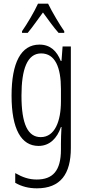

<svg xmlns="http://www.w3.org/2000/svg" viewBox="-20 -785 471 1046"><path d="M242 -765H187C167 -721 128 -655 100 -615V-606H131C155 -634 187 -681 214 -717C242 -679 272 -636 299 -606H330V-615C308 -646 264 -719 242 -765ZM195 -542C94 -542 43 -443 43 -264C43 -81 96 10 190 10C250 10 291 -31 312 -93H315C313 -57 312 -28 312 -2V30C312 146 267 193 180 193C138 193 103 181 63 158V211C98 231 136 241 181 241C309 241 366 164 366 21V-532H321L315 -453H311C290 -506 255 -542 195 -542ZM204 -494C280 -494 312 -419 312 -300V-233C312 -125 279 -38 202 -38C132 -38 97 -108 97 -264C97 -407 128 -494 204 -494Z"/></svg>

Font: Noto Sans Display Condensed Light
Style: Regular
Weight: 300
Width: 3
Designer: Monotype Design Team
Foundry: Monotype Imaging Inc.
Version: Version 1.900